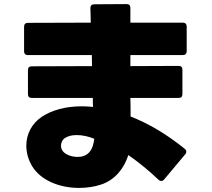

<svg xmlns="http://www.w3.org/2000/svg" viewBox="-20 -848 1040 941"><path d="M477 56C543 34 588 -22 609 -88C661 -52 712 -10 757 33C761 37 766 39 770 39C775 39 780 37 784 32L888 -92C892 -96 893 -101 893 -105C893 -110 891 -114 885 -119C795 -192 705 -244 620 -277C620 -307 620 -337 619 -368H855C868 -368 874 -374 874 -387V-506C874 -519 868 -525 855 -525L619 -524C619 -542 619 -560 619 -578H876C888 -578 895 -585 895 -597V-718C895 -730 888 -737 876 -737H619C619 -762 619 -786 619 -810C619 -822 612 -828 600 -828L442 -827C429 -827 423 -820 423 -808C424 -786 424 -762 425 -737L117 -736C104 -736 98 -729 98 -717V-597C98 -585 104 -578 117 -578H430C430 -560 431 -542 431 -524L136 -523C123 -523 117 -517 117 -504V-387C117 -374 123 -368 136 -368H435C435 -352 435 -337 436 -324C416 -326 398 -327 380 -327C301 -327 235 -308 187 -277C135 -243 109 -190 109 -134C109 -101 118 -67 136 -36C179 37 273 73 367 73C404 73 442 68 477 56ZM442 -168C436 -115 416 -93 391 -84C381 -80 370 -79 360 -79C327 -79 293 -93 283 -115C280 -121 279 -128 279 -134C279 -149 286 -164 299 -172C315 -182 334 -186 356 -186C383 -186 412 -180 442 -168Z"/></svg>

Font: LINE Seed JP App_OTF ExtraBold
Style: Regular
Weight: 800
Designer: LINE & Fontrix & Fontworks
Version: Version 1.013